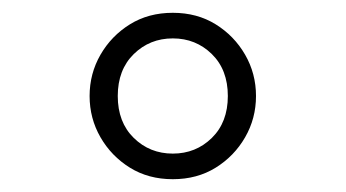

<svg xmlns="http://www.w3.org/2000/svg" viewBox="-20 -690 540 300"><path d="M250 -410Q212 -410 183 -428Q154 -446 137 -475.5Q120 -505 120 -540Q120 -575 137 -604.5Q154 -634 183 -652Q212 -670 250 -670Q288 -670 317 -652Q346 -634 363 -604.5Q380 -575 380 -540Q380 -505 363 -475.5Q346 -446 317 -428Q288 -410 250 -410ZM250 -450Q286 -450 311 -474.5Q336 -499 336 -540Q336 -581 311 -605.5Q286 -630 250 -630Q214 -630 189 -605.5Q164 -581 164 -540Q164 -499 189 -474.5Q214 -450 250 -450Z"/></svg>

Font: Spectral SC Medium
Style: Regular
Weight: 500
Designer: Jean-Baptiste Levee
Foundry: Production Type
Version: Version 2.001